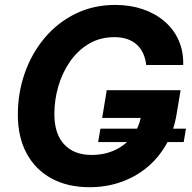

<svg xmlns="http://www.w3.org/2000/svg" viewBox="-20 -758 788 788"><path d="M348.1 10.3Q256.8 10.3 190.9 -25.9Q125 -62 89.1 -128.7Q53.2 -195.3 53.2 -287.6Q53.2 -376.5 81.5 -457.5Q109.9 -538.6 162.6 -601.6Q215.3 -664.6 289.1 -701.2Q362.8 -737.8 453.1 -737.8Q513.7 -737.8 565.2 -720.5Q616.7 -703.1 654.8 -670.7Q692.9 -638.2 713.1 -592.8Q733.4 -547.4 731.9 -491.2H580.1Q577.1 -518.1 567.4 -539.1Q557.6 -560.1 541.3 -575Q524.9 -589.8 502 -597.7Q479 -605.5 449.7 -605.5Q390.1 -605.5 344.2 -577.9Q298.3 -550.3 266.8 -504.6Q235.4 -459 219.2 -403.1Q203.1 -347.2 203.1 -290Q203.1 -209 243.4 -165.5Q283.7 -122.1 355.5 -122.1Q409.7 -122.1 452.9 -142.6Q496.1 -163.1 523.7 -199.5Q551.3 -235.8 559.1 -283.2L589.4 -273.9H399.4L418 -387.7H721.2L705.1 -291.5Q693.8 -220.7 661.9 -164.8Q629.9 -108.9 582.5 -70.1Q535.2 -31.2 475.3 -10.5Q415.5 10.3 348.1 10.3ZM382.8 -174.8 392.1 -230H743.2L733.9 -174.8Z"/></svg>

Font: Inter 17pt
Style: Bold Italic
Weight: 700
Italic angle: -9.3988°
Version: Version 4.001;git-66647c0bb